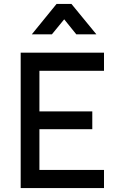

<svg xmlns="http://www.w3.org/2000/svg" viewBox="-20 -964 612 984"><path d="M86 0H513V-93H182V-302H453V-393H182V-601H513V-694H86ZM143 -788H246L309 -865L371 -788H474L346 -944H270Z"/></svg>

Font: TitilliumText22L
Style: 600 wt
Weight: 600
Designer: Campivisivi
Foundry: Campivisivi
Version: 1.000